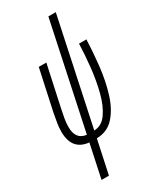

<svg xmlns="http://www.w3.org/2000/svg" viewBox="-248 -834 940 1145"><g transform="rotate(-30 221.5 -261.5)"><path d="M140 240 189 11Q262 10 308.5 -41.5Q355 -93 380.5 -175.5Q406 -258 416.5 -352Q427 -446 430 -531H379Q377 -458 368 -373.5Q359 -289 339.5 -212.5Q320 -136 285.5 -87Q251 -38 199 -37L353 -763H302L148 -37Q76 -45 76 -131Q76 -158 81 -187.5Q86 -217 93 -249L154 -531H102L42 -254Q35 -218 30 -187Q25 -156 25 -129Q25 -1 138 10L89 240Z"/></g></svg>

Font: Noto Sans Display Condensed Light
Style: Italic
Weight: 300
Width: 3
Designer: Monotype Design team
Foundry: Monotype Imaging Inc.
Version: 1.000